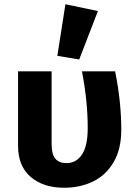

<svg xmlns="http://www.w3.org/2000/svg" viewBox="-20 -867 640 904"><path d="M551 -256Q551 -165 515 -103.5Q479 -42 418 -12.5Q357 17 282 17Q184 17 124.5 -34Q65 -85 65 -180V-531H223V-189Q223 -141 240.5 -120Q258 -99 293 -99Q339 -99 366 -139.5Q393 -180 393 -265Q393 -389 366 -531H522Q551 -388 551 -256ZM441 -815 353 -587 250 -604 288 -847Z"/></svg>

Font: Fira Mono
Style: Bold
Weight: 700
Monospace: yes
Designer: Carrois Corporate & Edenspiekermann AG
Foundry: Carrois Corporate GbR & Edenspiekermann AG
Version: Version 3.206